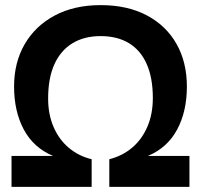

<svg xmlns="http://www.w3.org/2000/svg" viewBox="-20 -730 785 750"><path d="M25 0V-121H187Q111 -153 73 -224Q35 -295 35 -392Q35 -486 76.5 -557.5Q118 -629 194 -669.5Q270 -710 373 -710Q478 -710 553.5 -670Q629 -630 669.5 -558.5Q710 -487 710 -392Q710 -295 672 -224Q634 -153 558 -121H720V0H407V-108Q458 -121 496 -153Q534 -185 555.5 -234.5Q577 -284 577 -347Q577 -426 553 -480Q529 -534 483.5 -561.5Q438 -589 373 -589Q309 -589 263 -561Q217 -533 192.5 -479Q168 -425 168 -345Q168 -283 189.5 -233.5Q211 -184 249.5 -152Q288 -120 338 -108V0Z"/></svg>

Font: REM Medium
Style: Regular
Weight: 500
Designer: Octavio Pardo
Foundry: Ashler Design
Version: Version 1.005;gftools[0.9.28]